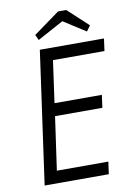

<svg xmlns="http://www.w3.org/2000/svg" viewBox="-96 -939 686 999"><g transform="rotate(-10 247.0 -440.0)"><path d="M396 0H57L155 -700H494L485 -635H213L182 -413H432L423 -346H173L133 -65H405ZM283 -880H326L434 -780L413 -751L296 -826L158 -751L145 -780Z"/></g></svg>

Font: Gudea
Style: Italic
Weight: 400
Version: Version 1.002